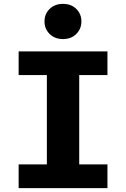

<svg xmlns="http://www.w3.org/2000/svg" viewBox="-20 -978 655 998"><path d="M538.5 -710.8V-587.7H391.8V-123.6H538.5V0H76.9V-123.6H223.6V-587.7H76.9V-710.8ZM307.7 -957.9Q349.7 -957.9 376.4 -931.8Q403.1 -905.6 403.1 -866.7Q403.1 -827.7 376.4 -801.3Q349.7 -774.9 307.7 -774.9Q265.1 -774.9 238.2 -801.3Q211.3 -827.7 211.3 -866.7Q211.3 -905.6 238.2 -931.8Q265.1 -957.9 307.7 -957.9Z"/></svg>

Font: Fira Code
Style: Bold
Weight: 700
Monospace: yes
Designer: Carrois Corporate, Edenspiekermann AG, Nikita Prokopov
Foundry: Carrois Corporate, Edenspiekermann AG, Nikita Prokopov
Version: Version 6.000; ttfautohint (v1.8.2) -l 8 -r 50 -G 200 -x 14 